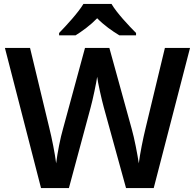

<svg xmlns="http://www.w3.org/2000/svg" viewBox="-20 -958 993 978"><path d="M548 -938H405C378 -893 318 -828 281 -790V-778H365C400 -800 440 -829 475 -865C510 -829 553 -799 588 -778H673V-790C636 -827 574 -893 548 -938ZM948 -714H820L722 -307C709 -254 693 -175 687 -126C680 -173 664 -256 651 -301L537 -714H413L301 -302C288 -258 272 -177 266 -126C260 -175 244 -255 231 -307L133 -714H5L189 0H331L441 -408C453 -451 471 -538 475 -567C478 -538 498 -450 509 -410L622 0H763Z"/></svg>

Font: Noto Sans Myanmar SemiBold
Style: Regular
Weight: 600
Designer: Monotype Design Team
Foundry: Monotype Imaging Inc.
Version: Version 2.107